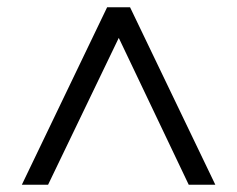

<svg xmlns="http://www.w3.org/2000/svg" viewBox="-20 -720 651 527"><path d="M40 -213 274 -700H337L571 -213H498L306 -616L112 -213Z"/></svg>

Font: DM Sans Light
Style: Regular
Weight: 300
Designer: Colophon Foundry, Jonny Pinhorn
Foundry: Colophon Foundry
Version: Version 4.004; ttfautohint (v1.8.4.7-5d5b)